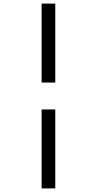

<svg xmlns="http://www.w3.org/2000/svg" viewBox="-20 -830 540 1070"><path d="M212 -370V-810H288V-370ZM212 220V-220H288V220Z"/></svg>

Font: M PLUS Code Latin
Style: Regular
Weight: 400
Designer: Coji Morishita
Foundry: UNDERFOREST DESIGN
Version: Version 1.002; ttfautohint (v1.8.3)